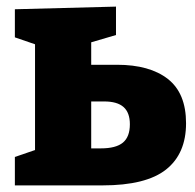

<svg xmlns="http://www.w3.org/2000/svg" viewBox="-20 -561 590 581"><path d="M25 0V-86L86 -107V-427L25 -448V-533L331 -541V-455L256 -433V-365H334Q433 -365 488 -322Q543 -279 543 -188Q543 -96 482.5 -48Q422 0 290 0ZM295 -254H256V-112H285Q331 -112 352 -129.5Q373 -147 373 -185Q373 -220 354 -237Q335 -254 295 -254Z"/></svg>

Font: Bitter ExtraBold
Style: Regular
Weight: 800
Designer: Sol Matas, and Bitter project Authors
Foundry: Sol Matas
Version: Version 2.001